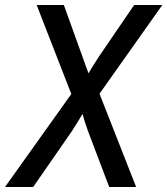

<svg xmlns="http://www.w3.org/2000/svg" viewBox="-27 -750 671 770"><path d="M-7 0H106L262 -225C277 -248 294 -277 304 -293C308 -277 317 -248 326 -224L411 0H519L372 -374L624 -730H511L369 -522C353 -498 336 -470 328 -456C323 -470 312 -498 304 -522L229 -730H120L259 -373Z"/></svg>

Font: JetBrains Mono Medium
Style: Italic
Weight: 436
Italic angle: -9°
Monospace: yes
Designer: Philipp Nurullin, Konstantin Bulenkov
Foundry: JetBrains
Version: Version 2.305